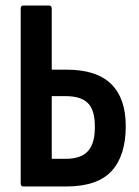

<svg xmlns="http://www.w3.org/2000/svg" viewBox="-20 -675 503 695"><path d="M65.3 0Q54.9 0 54.9 -10.9V-644.1Q54.9 -655 65.3 -655H156.9Q167.3 -655 167.3 -644.1V-422.8H221.2Q329.5 -422.8 382.3 -371Q435.2 -319.1 435.2 -218.2Q435.2 -111.4 383.8 -55.7Q332.4 0 219.3 0ZM167.3 -100.1H218.2Q273.8 -100.1 299 -128.7Q324.3 -157.2 323.3 -218.2Q323.3 -276.6 298.1 -301.8Q272.8 -327 218.2 -327H167.3Z"/></svg>

Font: Sofia Sans Condensed
Style: Regular
Weight: 400
Designer: Botio Nikoltchev, Ani Petrova
Foundry: lettersoup
Version: Version 4.100